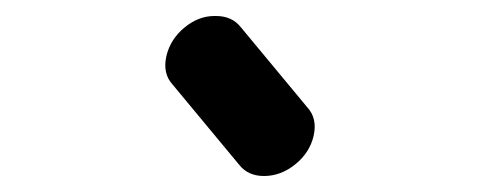

<svg xmlns="http://www.w3.org/2000/svg" viewBox="-20 -725 600 240"><path d="M248 -705Q249 -705 250 -705Q270 -705 281 -691Q364 -591 364 -591Q377 -577 372 -555Q367 -534 349 -519.5Q331 -505 310 -505Q290 -505 279 -519Q196 -619 196 -619Q183 -633 188 -655Q193 -676 210.5 -690.5Q228 -705 248 -705Z"/></svg>

Font: Brass Mono
Style: Italic
Weight: 400
Italic angle: -13°
Monospace: yes
Version: Version 1.100; ttfautohint (v1.8.3) -l 8 -r 50 -G 200 -x 14 